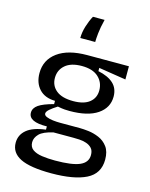

<svg xmlns="http://www.w3.org/2000/svg" viewBox="-133 -821 848 1082"><g transform="rotate(15 291.5 -280.5)"><path d="M273 176Q149 176 92 147.5Q35 119 35 61Q35 15 71 -15Q107 -45 181 -54V-73Q74 -71 74 -125Q74 -152 101 -170.5Q128 -189 188 -205V-224Q128 -225 95.5 -260.5Q63 -296 63 -353Q63 -430 124.5 -475Q186 -520 297 -520H540V-443L381 -468V-449Q439 -437 470 -408.5Q501 -380 501 -332Q501 -267 444.5 -228.5Q388 -190 282 -190Q268 -190 253 -191Q238 -192 212 -197Q185 -180 169 -166Q153 -152 153 -141Q153 -130 168.5 -123.5Q184 -117 206 -114.5Q228 -112 247 -112H363Q383 -112 413.5 -108.5Q444 -105 475 -92Q506 -79 526.5 -51.5Q547 -24 547 23Q547 105 476 140.5Q405 176 273 176ZM287 -249Q349 -249 381.5 -275Q414 -301 414 -345Q414 -392 381 -422.5Q348 -453 284 -453Q221 -453 187.5 -424Q154 -395 154 -349Q154 -304 187.5 -276.5Q221 -249 287 -249ZM275 101Q374 101 418.5 81.5Q463 62 463 19Q463 -7 450 -21Q437 -35 417 -41.5Q397 -48 376.5 -49Q356 -50 342 -50H226Q168 -37 146 -14.5Q124 8 124 34Q124 62 144 76.5Q164 91 198.5 96Q233 101 275 101ZM340 -737Q328 -689 324.5 -654.5Q321 -620 321 -603H234Q234 -637 245.5 -673.5Q257 -710 272 -737Z"/></g></svg>

Font: Bricolage Grotesque 12pt
Style: Regular
Weight: 400
Designer: Mathieu Triay
Foundry: Atelier Triay
Version: Version 1.001; ttfautohint (v1.8.4.7-5d5b);gftools[0.9.33.de